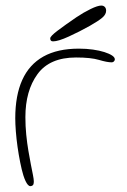

<svg xmlns="http://www.w3.org/2000/svg" viewBox="-20 -646 445 673"><path d="M86.5 6.5Q82 6.5 77.8 1.8Q73.5 -3 69.5 -11.5Q65.5 -20 62 -31Q56 -50.5 50.8 -76.8Q45.5 -103 41.5 -131.2Q37.5 -159.5 35.5 -185.8Q33.5 -212 33.5 -231.5Q33.5 -311.5 58 -365.8Q82.5 -420 132 -447.8Q181.5 -475.5 256.5 -475.5Q283 -475.5 305.8 -472.2Q328.5 -469 345.8 -463.5Q363 -458 372.8 -451.5Q382.5 -445 382.5 -438Q382.5 -435.5 381 -433Q379.5 -430.5 377 -429Q374.5 -427.5 371.5 -427.5Q355.5 -427.5 327 -436Q298.5 -444.5 246.5 -444.5Q154 -444.5 111.5 -386.2Q69 -328 69 -235.5Q69 -203.5 72 -173.8Q75 -144 79.5 -117.5Q84 -91 88.2 -69.5Q92.5 -48 95.5 -32.8Q98.5 -17.5 98.5 -10.5Q98.5 1 94.5 3.8Q90.5 6.5 86.5 6.5ZM166 -501Q161 -501 158.5 -503.5Q156 -506 156 -511.5Q156 -519 181.8 -538.5Q207.5 -558 248.5 -586Q273 -602.5 297.8 -614.5Q322.5 -626.5 335 -626.5Q342.5 -626.5 347.2 -621.8Q352 -617 352 -608.5Q352 -595.5 338.5 -584Q325 -572.5 295 -555.5Q258.5 -535 221.2 -518Q184 -501 166 -501Z"/></svg>

Font: Gluten Thin
Style: Regular
Weight: 100
Designer: Tyler Finck
Foundry: Etcetera Type Company
Version: Version 1.300